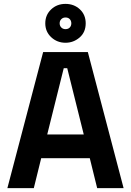

<svg xmlns="http://www.w3.org/2000/svg" viewBox="-20 -968 674 988"><path d="M18 0 202 -700H432L616 0H480L442 -154H192L154 0ZM223 -276H411L326 -617H308ZM317 -748Q274 -748 243.5 -776.5Q213 -805 213 -848Q213 -891 243 -919.5Q273 -948 317 -948Q361 -948 391 -920Q421 -892 421 -848Q421 -802 389.5 -775Q358 -748 317 -748ZM317 -818Q331 -818 339 -826.5Q347 -835 347 -848Q347 -861 339 -869.5Q331 -878 317 -878Q304 -878 295.5 -869.5Q287 -861 287 -848Q287 -835 295.5 -826.5Q304 -818 317 -818Z"/></svg>

Font: Space Grotesk
Style: Bold
Weight: 700
Designer: Florian Karsten
Foundry: Florian Karsten
Version: Version 2.000